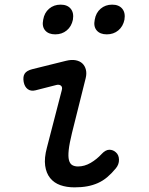

<svg xmlns="http://www.w3.org/2000/svg" viewBox="-20 -797 640 827"><path d="M133 -408Q113 -403 99.5 -413Q86 -423 82 -444Q78 -467 86.5 -480Q95 -493 119 -499L264 -535Q288 -541 306 -537.5Q324 -534 335 -523.5Q346 -513 350 -496.5Q354 -480 349 -460L290 -224Q279 -179 276 -151Q273 -123 277 -107.5Q281 -92 291 -86Q301 -80 316 -80Q344 -80 370.5 -95.5Q397 -111 418 -134Q435 -152 451 -152Q467 -152 479 -141Q492 -130 492.5 -109.5Q493 -89 479 -72Q461 -50 442 -34Q423 -18 401.5 -8.5Q380 1 355.5 5.5Q331 10 301 10Q267 10 240 0.5Q213 -9 196 -30Q179 -51 174.5 -83.5Q170 -116 182 -161L246 -408Q250 -422 242.5 -428Q235 -434 223 -431ZM440 -649Q411 -649 396.5 -666Q382 -683 388 -712Q393 -742 413.5 -759.5Q434 -777 463 -777Q492 -777 506.5 -759.5Q521 -742 516 -712Q510 -683 489.5 -666Q469 -649 440 -649ZM218 -649Q189 -649 174.5 -666Q160 -683 166 -712Q171 -742 191.5 -759.5Q212 -777 241 -777Q270 -777 284.5 -759.5Q299 -742 294 -712Q288 -683 267.5 -666Q247 -649 218 -649Z"/></svg>

Font: Maple Mono Normal NL
Style: Italic
Weight: 400
Italic angle: -10°
Monospace: yes
Designer: subframe7536
Version: Version 7.000